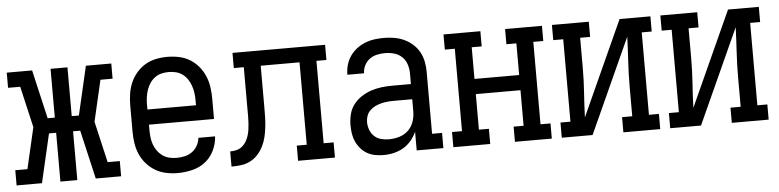

<svg xmlns="http://www.w3.org/2000/svg" viewBox="-38 -701 3577 882"><g transform="rotate(-5 1750.0 -260.0)"><path d="M9 0V-70H65L109 -260L65 -450H9V-520H126L178 -295H211V-520H289V-295H322L374 -520H491V-450H435L391 -260L435 -70H491V0H374L322 -225H289V0H211V-225H178L126 0Z M752 8Q725 8 698.5 2.5Q672 -3 649 -16.5Q626 -30 608 -50.5Q590 -71 579.5 -95.5Q569 -120 565 -146.5Q561 -173 561 -200V-320Q561 -347 565 -373.5Q569 -400 579.5 -424.5Q590 -449 607.5 -469.5Q625 -490 647.5 -503.5Q670 -517 696.5 -522.5Q723 -528 750 -528Q777 -528 803.5 -522.5Q830 -517 852.5 -503.5Q875 -490 892.5 -469.5Q910 -449 920.5 -424.5Q931 -400 935 -373.5Q939 -347 939 -320V-225H639V-200Q639 -183 641 -166Q643 -149 648.5 -133.5Q654 -118 664 -104Q674 -90 688 -80Q702 -70 718.5 -66Q735 -62 752 -62Q771 -62 789.5 -66Q808 -70 823.5 -81Q839 -92 848.5 -109Q858 -126 860 -145H937Q935 -111 920 -80Q905 -49 878.5 -28.5Q852 -8 818.5 0Q785 8 752 8ZM862 -295V-320Q862 -337 859.5 -353.5Q857 -370 851.5 -386Q846 -402 836.5 -416Q827 -430 813.5 -440Q800 -450 783.5 -454Q767 -458 750 -458Q733 -458 716.5 -454Q700 -450 686.5 -440Q673 -430 663.5 -416Q654 -402 648.5 -386Q643 -370 640.5 -353.5Q638 -337 638 -320V-295Z M1000 0V-70Q1015 -70 1029 -73.5Q1043 -77 1054.5 -86Q1066 -95 1073.5 -107.5Q1081 -120 1085.5 -134Q1090 -148 1092 -162.5Q1094 -177 1095 -191.5Q1096 -206 1096 -220.5Q1096 -235 1096 -250Q1096 -250 1096 -251Q1096 -252 1096 -253V-257Q1096 -258 1096 -259Q1096 -260 1096 -261V-450H1050V-520H1477V-450H1431V-70H1477V0H1307V-70H1353V-450H1174V-259Q1174 -236 1173.5 -213.5Q1173 -191 1170.5 -168.5Q1168 -146 1163 -124Q1158 -102 1148 -81.5Q1138 -61 1123 -44Q1108 -27 1088 -16.5Q1068 -6 1045.5 -3Q1023 0 1000 0Z M1701 8Q1682 8 1662.5 4.5Q1643 1 1626 -8.5Q1609 -18 1596 -33Q1583 -48 1575 -65.5Q1567 -83 1564 -102.5Q1561 -122 1561 -141Q1561 -166 1567 -191Q1573 -216 1588 -236Q1603 -256 1624.5 -270Q1646 -284 1669.5 -292Q1693 -300 1718 -303Q1743 -306 1768 -306H1854V-355Q1854 -376 1847.5 -396.5Q1841 -417 1826 -431.5Q1811 -446 1790 -452Q1769 -458 1749 -458Q1730 -458 1711 -454Q1692 -450 1677 -439Q1662 -428 1653 -410.5Q1644 -393 1644 -374Q1644 -374 1644 -374Q1644 -374 1644 -374H1567Q1567 -374 1567 -374Q1567 -374 1567 -374Q1567 -397 1573 -418.5Q1579 -440 1591.5 -458.5Q1604 -477 1622 -491Q1640 -505 1661 -513.5Q1682 -522 1704 -525Q1726 -528 1749 -528Q1772 -528 1796 -524Q1820 -520 1841.5 -510Q1863 -500 1881 -484Q1899 -468 1910.5 -447Q1922 -426 1926.5 -402.5Q1931 -379 1931 -355V-70H1977V0H1854V-86Q1844 -64 1828.5 -45.5Q1813 -27 1792.5 -15Q1772 -3 1748.5 2.5Q1725 8 1701 8ZM1732 -62Q1756 -62 1779.5 -69Q1803 -76 1820.5 -92.5Q1838 -109 1846 -132.5Q1854 -156 1854 -180V-236H1768Q1753 -236 1738.5 -234.5Q1724 -233 1710 -229.5Q1696 -226 1682.5 -219.5Q1669 -213 1658.5 -202.5Q1648 -192 1643 -178Q1638 -164 1638 -149Q1638 -131 1644.5 -113.5Q1651 -96 1664.5 -83.5Q1678 -71 1695.5 -66.5Q1713 -62 1732 -62Z M2023 0V-70H2069V-450H2023V-520H2193V-450H2147V-304H2353V-450H2307V-520H2477V-450H2431V-70H2477V0H2307V-70H2353V-234H2147V-70H2193V0Z M2523 0V-70H2569V-450H2523V-520H2693V-450H2647V-312Q2647 -255 2643 -198Q2639 -141 2637 -84L2835 -520H2977V-450H2931V-70H2977V0H2807V-70H2854V-208Q2854 -265 2857.5 -322Q2861 -379 2863 -436L2665 0Z M3023 0V-70H3069V-450H3023V-520H3193V-450H3147V-312Q3147 -255 3143 -198Q3139 -141 3137 -84L3335 -520H3477V-450H3431V-70H3477V0H3307V-70H3354V-208Q3354 -265 3357.5 -322Q3361 -379 3363 -436L3165 0Z"/></g></svg>

Font: Iosevka Gothic
Style: Regular
Weight: 400
Monospace: yes
Designer: Belleve Invis
Foundry: Belleve Invis
Version: Version 15.5.1; ttfautohint (v1.8.4)